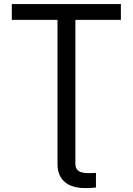

<svg xmlns="http://www.w3.org/2000/svg" viewBox="-20 -748 674 975"><path d="M412.6 207Q343.8 207 307.9 175.3Q272 143.6 272 83.5V-77.6H362.8V83.5Q362.8 108.9 378.9 120.1Q395 131.3 432.1 131.3Q438.5 131.3 449.2 130.9Q460 130.4 467.3 129.9V204.1Q459 205.6 444.6 206.3Q430.2 207 412.6 207ZM40 -647V-727.5H593.8V-647H362.8V0H272V-647Z"/></svg>

Font: Inter 20pt
Style: Regular
Weight: 400
Version: Version 4.001;git-66647c0bb